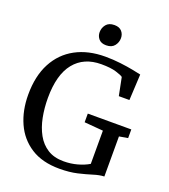

<svg xmlns="http://www.w3.org/2000/svg" viewBox="-170 -1078 1063 1209"><g transform="rotate(20 362.0 -473.5)"><path d="M369.5 11Q254 11 177.8 -38Q101.5 -87 63.8 -171Q26 -255 26 -360.5Q26 -486 72.2 -573.2Q118.5 -660.5 202.8 -706Q287 -751.5 401.5 -751.5Q453.5 -751.5 503 -745.5Q552.5 -739.5 590.5 -732Q628.5 -724.5 645.5 -720.5L636.5 -546.5H565.5L541.5 -666.5Q531.5 -675 494.2 -686.5Q457 -698 394 -698Q277.5 -698 213.5 -618.8Q149.5 -539.5 149.5 -383.5Q149.5 -316 161.5 -254.8Q173.5 -193.5 200 -145.5Q226.5 -97.5 270.2 -69.8Q314 -42 378 -42Q426.5 -42 470.2 -54.2Q514 -66.5 545.5 -85.5V-308L419.5 -318.5V-376.5H711V-318.5L653 -308.5V-40Q621.5 -39 581.2 -26.2Q541 -13.5 488.8 -1.2Q436.5 11 369.5 11ZM379.5 -820Q347 -820 330.5 -839Q314 -858 314 -884Q314 -913 332 -935.5Q350 -958 387 -958H388Q420.5 -958 437 -939.2Q453.5 -920.5 453.5 -894Q453.5 -865.5 435.5 -842.8Q417.5 -820 380.5 -820Z"/></g></svg>

Font: Merriweather
Style: Regular
Weight: 400
Designer: Eben Sorkin
Foundry: Eben Sorkin
Version: Version 2.100; ttfautohint (v1.7.19-72a1) -l 8 -r 50 -G 200 